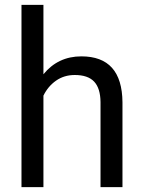

<svg xmlns="http://www.w3.org/2000/svg" viewBox="-20 -770 591 790"><path d="M158.7 -464.4Q218.8 -538.1 314.9 -538.1Q482.4 -538.1 483.9 -349.1V0H393.6V-349.6Q393.1 -406.7 367.4 -434.1Q341.8 -461.4 287.6 -461.4Q243.7 -461.4 210.4 -438Q177.2 -414.6 158.7 -376.5V0H68.4V-750H158.7Z"/></svg>

Font: SteelSelectRoboto
Style: Roboto-Regular
Weight: 400
Designer: Google
Version: Version 2.137; 2017